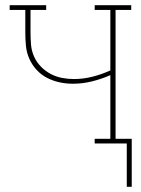

<svg xmlns="http://www.w3.org/2000/svg" viewBox="-20 -550 540 736"><path d="M466 166V0H343V-18H403V-262Q369 -247 332.5 -238Q296 -229 259 -229Q233 -229 208 -234.5Q183 -240 160.5 -251.5Q138 -263 120.5 -282Q103 -301 92.5 -324.5Q82 -348 79.5 -373.5Q77 -399 77 -425V-512H17V-530H157V-512H97V-425Q97 -401 99 -378Q101 -355 110.5 -333.5Q120 -312 136.5 -295Q153 -278 173.5 -267Q194 -256 217 -251.5Q240 -247 263 -247Q299 -247 334.5 -256Q370 -265 403 -280V-512H343V-530H483V-512H423V-18H485V166Z"/></svg>

Font: Iosevka Slab Thin
Style: Regular
Weight: 100
Monospace: yes
Designer: Belleve Invis
Foundry: Belleve Invis
Version: Version 11.1.0; ttfautohint (v1.8.3)